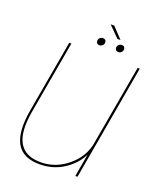

<svg xmlns="http://www.w3.org/2000/svg" viewBox="-139 -832 770 925"><g transform="rotate(20 245.5 -369.5)"><path d="M357 0H368L472 -592H461L377 -116ZM121 -593H110L45 -224Q25 -110 56.2 -52Q87.5 6 175 6Q255.5 6 316.8 -43Q378 -92 389.5 -156.5L388.5 -180Q376 -107.5 314.5 -56.2Q253 -5 176 -5Q96.5 -5 66.2 -59Q36 -113 55.5 -222ZM250 -631.5Q258.5 -631.5 265.5 -637.8Q272.5 -644 272.5 -653.5Q272.5 -661 267.8 -665.5Q263 -670 256 -670Q247.5 -670 240.5 -663.8Q233.5 -657.5 233.5 -648Q233.5 -640.5 238 -636Q242.5 -631.5 250 -631.5ZM346.5 -631.5Q355.5 -631.5 362.2 -637.8Q369 -644 369 -653.5Q369 -661 364.5 -665.5Q360 -670 352.5 -670Q344 -670 337 -663.8Q330 -657.5 330 -648Q330 -640.5 334.8 -636Q339.5 -631.5 346.5 -631.5ZM321.5 -690H337.5L285.5 -745H267Z"/></g></svg>

Font: Anybody Thin Thin
Style: Italic
Weight: 250
Italic angle: -10°
Version: Version 1.113;gftools[0.9.25]